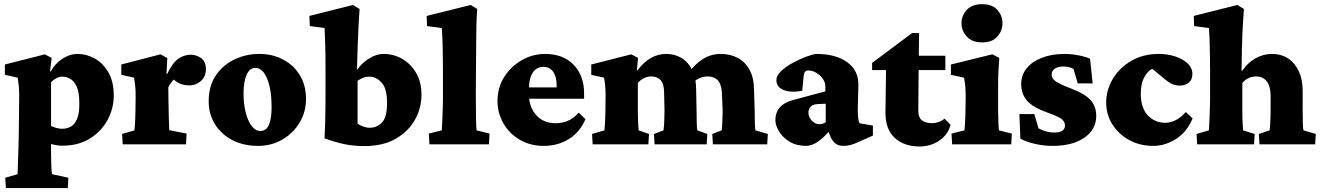

<svg xmlns="http://www.w3.org/2000/svg" viewBox="-20 -708 6481 942"><path d="M8.8 214.8 5.9 164.1 66.4 146.5Q66.4 137.7 67.4 112.8Q68.4 87.9 69.3 55.2Q70.3 22.5 71.3 -10.7Q72.3 -43.9 72.3 -67.4L74.2 -232.4Q74.2 -260.7 72.8 -279.3Q71.3 -297.9 66.4 -327.1L3.9 -340.8V-391.6L200.2 -441.4L233.4 -423.8L225.6 -358.4L228.5 -356.4Q249 -395.5 285.6 -419.4Q322.3 -443.4 361.3 -443.4Q404.3 -443.4 444.8 -420.9Q485.4 -398.4 511.7 -353Q538.1 -307.6 538.1 -239.3Q538.1 -176.8 508.3 -120.6Q478.5 -64.5 421.9 -28.8Q365.2 6.8 285.2 6.8Q273.4 6.8 260.3 4.9Q247.1 2.9 230.5 -1V52.7Q230.5 82 231.9 110.4Q233.4 138.7 235.4 146.5L315.4 164.1L312.5 214.8ZM285.2 -76.2Q308.6 -76.2 327.6 -86.9Q346.7 -97.7 358.4 -125.5Q370.1 -153.3 369.1 -202.1Q369.1 -255.9 356 -283.7Q342.8 -311.5 323.7 -321.8Q304.7 -332 286.1 -332Q271.5 -332 256.3 -324.2Q241.2 -316.4 230.5 -304.7V-89.8Q243.2 -84 257.3 -80.1Q271.5 -76.2 285.2 -76.2Z M582 0 579.1 -50.8 639.6 -68.4Q640.6 -73.2 641.6 -90.3Q642.6 -107.4 643.6 -127.9Q644.5 -148.4 644.5 -163.1L645.5 -235.4Q645.5 -261.7 644 -279.3Q642.6 -296.9 637.7 -327.1L575.2 -340.8V-391.6L767.6 -441.4L800.8 -422.9L796.9 -345.7L799.8 -344.7Q826.2 -399.4 854.5 -419.4Q882.8 -439.5 916 -439.5Q944.3 -439.5 967.3 -422.4Q990.2 -405.3 990.2 -368.2Q990.2 -332 965.8 -310.5Q941.4 -289.1 910.2 -289.1Q882.8 -289.1 862.3 -297.9Q841.8 -306.6 815.4 -334L850.6 -333Q835.9 -323.2 824.7 -309.1Q813.5 -294.9 805.7 -280.3L806.6 -210Q807.6 -168 808.1 -137.2Q808.6 -106.4 809.6 -89.4Q810.5 -72.3 810.5 -69.3L895.5 -52.7L892.6 0Z M1246.1 7.8Q1175.8 7.8 1121.1 -20Q1066.4 -47.9 1035.2 -97.7Q1003.9 -147.5 1003.9 -210.9Q1003.9 -287.1 1039.6 -338.9Q1075.2 -390.6 1131.8 -417Q1188.5 -443.4 1251 -443.4Q1318.4 -443.4 1370.6 -415Q1422.9 -386.7 1452.1 -337.4Q1481.4 -288.1 1481.4 -223.6Q1481.4 -158.2 1449.7 -106Q1418 -53.7 1364.7 -22.9Q1311.5 7.8 1246.1 7.8ZM1256.8 -65.4Q1276.4 -65.4 1288.6 -78.6Q1300.8 -91.8 1306.6 -118.7Q1312.5 -145.5 1312.5 -184.6Q1312.5 -269.5 1290.5 -322.3Q1268.6 -375 1232.4 -375Q1205.1 -375 1189.9 -341.3Q1174.8 -307.6 1174.8 -248Q1174.8 -197.3 1185.5 -155.8Q1196.3 -114.3 1214.8 -89.8Q1233.4 -65.4 1256.8 -65.4Z M1572.3 -29.3Q1574.2 -60.5 1575.2 -100.1Q1576.2 -139.6 1576.7 -182.1Q1577.1 -224.6 1577.1 -264.6V-351.6Q1577.1 -404.3 1576.7 -440.4Q1576.2 -476.6 1575.2 -501Q1574.2 -525.4 1573.7 -542Q1573.2 -558.6 1572.3 -570.3L1500 -580.1L1498 -629.9L1711.9 -683.6L1744.1 -664.1Q1741.2 -624 1739.3 -585Q1737.3 -545.9 1735.4 -495.6Q1733.4 -445.3 1731.4 -369.1L1734.4 -368.2Q1752.9 -396.5 1789.1 -419.9Q1825.2 -443.4 1862.3 -443.4Q1911.1 -443.4 1953.1 -419.4Q1995.1 -395.5 2021.5 -350.6Q2047.9 -305.7 2047.9 -243.2Q2047.9 -177.7 2015.6 -120.1Q1983.4 -62.5 1920.9 -26.9Q1858.4 8.8 1766.6 8.8Q1716.8 8.8 1670.9 -0.5Q1625 -9.8 1572.3 -29.3ZM1793 -81.1Q1830.1 -81.1 1855 -107.9Q1879.9 -134.8 1878.9 -208Q1877.9 -276.4 1851.1 -304.2Q1824.2 -332 1792 -332Q1774.4 -332 1759.8 -325.7Q1745.1 -319.3 1734.4 -311.5V-101.6Q1746.1 -92.8 1762.7 -86.9Q1779.3 -81.1 1793 -81.1Z M2086.9 0 2084 -52.7 2147.5 -68.4Q2148.4 -83 2149.9 -113.3Q2151.4 -143.6 2152.3 -175.8Q2153.3 -208 2153.3 -226.6V-351.6Q2153.3 -383.8 2152.8 -413.6Q2152.3 -443.4 2151.9 -471.2Q2151.4 -499 2150.4 -523.9Q2149.4 -548.8 2147.5 -570.3L2075.2 -580.1L2073.2 -629.9L2289.1 -683.6L2321.3 -664.1Q2318.4 -624 2317.4 -586.4Q2316.4 -548.8 2316.4 -501Q2316.4 -453.1 2315.4 -381.8L2314.5 -248Q2314.5 -172.9 2315.4 -126.5Q2316.4 -80.1 2318.4 -68.4L2381.8 -52.7L2378.9 0Z M2648.4 7.8Q2581.1 7.8 2529.8 -22.5Q2478.5 -52.7 2449.7 -103Q2420.9 -153.3 2420.9 -211.9Q2420.9 -279.3 2454.1 -331.1Q2487.3 -382.8 2540.5 -413.1Q2593.8 -443.4 2654.3 -443.4Q2743.2 -443.4 2794.4 -390.1Q2845.7 -336.9 2845.7 -251V-223.6H2562.5V-279.3H2729.5L2710.9 -249V-291Q2710.9 -331.1 2694.3 -355.5Q2677.7 -379.9 2646.5 -379.9Q2625 -379.9 2608.9 -368.2Q2592.8 -356.4 2584 -332Q2575.2 -307.6 2575.2 -269.5V-244.1Q2575.2 -183.6 2610.4 -143.6Q2645.5 -103.5 2706.1 -103.5Q2739.3 -103.5 2767.1 -115.7Q2794.9 -127.9 2819.3 -155.3L2852.5 -123Q2825.2 -59.6 2771 -25.9Q2716.8 7.8 2648.4 7.8Z M2887.7 0 2884.8 -50.8 2945.3 -68.4Q2946.3 -73.2 2947.3 -89.8Q2948.2 -106.4 2949.2 -127Q2950.2 -147.5 2950.2 -163.1L2951.2 -235.4Q2951.2 -252.9 2950.7 -265.6Q2950.2 -278.3 2948.7 -292.5Q2947.3 -306.6 2943.4 -327.1L2880.9 -340.8V-391.6L3077.1 -441.4L3110.4 -423.8L3104.5 -363.3L3107.4 -362.3Q3138.7 -404.3 3173.8 -423.8Q3209 -443.4 3248 -443.4Q3289.1 -443.4 3322.3 -424.3Q3355.5 -405.3 3375.5 -365.7Q3395.5 -326.2 3395.5 -265.6L3397.5 -165Q3397.5 -134.8 3398.4 -105Q3399.4 -75.2 3401.4 -68.4L3450.2 -50.8L3447.3 0H3191.4L3188.5 -50.8L3235.4 -68.4Q3237.3 -81.1 3238.3 -99.6Q3239.3 -118.2 3239.7 -137.7Q3240.2 -157.2 3240.2 -168.9L3238.3 -251Q3238.3 -281.2 3230.5 -299.3Q3222.7 -317.4 3208 -325.2Q3193.4 -333 3172.9 -333Q3156.2 -333 3138.2 -323.7Q3120.1 -314.5 3109.4 -300.8V-159.2Q3109.4 -134.8 3110.8 -105.5Q3112.3 -76.2 3113.3 -68.4L3164.1 -50.8L3161.1 0ZM3477.5 0 3474.6 -50.8 3520.5 -68.4Q3522.5 -81.1 3523.4 -100.1Q3524.4 -119.1 3524.9 -138.7Q3525.4 -158.2 3525.4 -168.9L3522.5 -235.4Q3522.5 -271.5 3514.2 -293Q3505.9 -314.5 3489.7 -323.7Q3473.6 -333 3451.2 -333Q3433.6 -333 3415 -325.7Q3396.5 -318.4 3386.7 -307.6L3350.6 -340.8Q3386.7 -391.6 3427.2 -417.5Q3467.8 -443.4 3515.6 -443.4Q3563.5 -443.4 3600.6 -423.3Q3637.7 -403.3 3658.7 -363.3Q3679.7 -323.2 3679.7 -262.7L3682.6 -165Q3682.6 -134.8 3683.6 -105Q3684.6 -75.2 3686.5 -68.4L3747.1 -50.8L3744.1 0Z M3935.5 7.8Q3887.7 7.8 3853.5 -13.2Q3819.3 -34.2 3801.8 -64Q3784.2 -93.8 3784.2 -118.2Q3784.2 -156.2 3806.2 -181.2Q3828.1 -206.1 3873 -217.8L4029.3 -259.8V-284.2Q4029.3 -303.7 4017.1 -321.3Q4004.9 -338.9 3985.4 -350.6Q3965.8 -362.3 3945.3 -362.3Q3934.6 -362.3 3929.7 -356Q3924.8 -349.6 3922.9 -335L3916 -262.7Q3859.4 -252 3824.2 -266.6Q3789.1 -281.2 3789.1 -315.4Q3789.1 -336.9 3812 -358.9Q3835 -380.9 3868.2 -398.9Q3901.4 -417 3933.6 -429.2Q3965.8 -441.4 3985.4 -443.4Q4081.1 -443.4 4136.7 -402.8Q4192.4 -362.3 4191.4 -292L4188.5 -173.8Q4188.5 -140.6 4190.4 -127Q4192.4 -113.3 4197.3 -103.5L4262.7 -91.8V-43L4188.5 -9.8Q4169.9 -1 4152.3 3.4Q4134.8 7.8 4118.2 7.8Q4074.2 7.8 4055.7 -35.2L4034.2 -84L4058.6 -78.1Q4029.3 -39.1 3996.6 -15.6Q3963.9 7.8 3935.5 7.8ZM4000 -98.6Q4007.8 -98.6 4016.1 -101.1Q4024.4 -103.5 4031.2 -108.4V-199.2L3992.2 -197.3Q3967.8 -196.3 3957 -184.6Q3946.3 -172.9 3946.3 -155.3Q3946.3 -133.8 3962.9 -116.2Q3979.5 -98.6 4000 -98.6Z M4643.6 -95.7Q4630.9 -46.9 4588.4 -18.1Q4545.9 10.7 4490.2 10.7Q4417 10.7 4370.6 -30.8Q4324.2 -72.3 4324.2 -155.3L4327.1 -364.3H4258.8V-399.4L4455.1 -545.9H4489.3L4487.3 -391.6L4485.4 -165Q4485.4 -130.9 4503.9 -117.2Q4522.5 -103.5 4553.7 -103.5Q4568.4 -103.5 4585 -109.4Q4601.6 -115.2 4614.3 -126ZM4440.4 -364.3V-434.6H4618.2V-364.3Z M4651.4 0 4648.4 -52.7 4711.9 -68.4Q4712.9 -73.2 4713.9 -89.8Q4714.8 -106.4 4715.8 -127Q4716.8 -147.5 4716.8 -163.1L4717.8 -235.4Q4717.8 -262.7 4716.3 -280.3Q4714.8 -297.9 4710 -327.1L4645.5 -340.8V-391.6L4848.6 -441.4L4882.8 -423.8Q4879.9 -390.6 4878.4 -357.4Q4877 -324.2 4877 -284.2V-159.2Q4877 -134.8 4878.4 -105.5Q4879.9 -76.2 4880.9 -68.4L4944.3 -52.7L4941.4 0ZM4798.8 -500Q4749 -500 4723.1 -528.8Q4697.3 -557.6 4697.3 -593.8Q4697.3 -630.9 4723.1 -659.2Q4749 -687.5 4798.8 -687.5Q4848.6 -687.5 4873.5 -659.2Q4898.4 -630.9 4898.4 -593.8Q4898.4 -557.6 4873.5 -528.8Q4848.6 -500 4798.8 -500Z M5144.5 7.8Q5100.6 7.8 5058.1 -2Q5015.6 -11.7 4986.3 -27.3L4981.4 -148.4H5054.7L5075.2 -78.1Q5115.2 -57.6 5152.3 -57.6Q5179.7 -57.6 5192.4 -66.9Q5205.1 -76.2 5205.1 -91.8Q5205.1 -111.3 5188.5 -124Q5171.9 -136.7 5120.1 -155.3Q5047.9 -180.7 5019 -213.9Q4990.2 -247.1 4990.2 -295.9Q4990.2 -339.8 5017.1 -373Q5043.9 -406.2 5092.3 -424.8Q5140.6 -443.4 5203.1 -443.4Q5237.3 -443.4 5272 -436.5Q5306.6 -429.7 5328.1 -419.9L5340.8 -298.8H5267.6L5247.1 -369.1Q5237.3 -376 5222.7 -378.9Q5208 -381.8 5197.3 -381.8Q5171.9 -381.8 5155.8 -371.6Q5139.6 -361.3 5139.6 -341.8Q5139.6 -322.3 5160.6 -308.1Q5181.6 -293.9 5238.3 -272.5Q5302.7 -248 5330.6 -216.8Q5358.4 -185.5 5358.4 -139.6Q5358.4 -72.3 5299.8 -32.2Q5241.2 7.8 5144.5 7.8Z M5638.7 7.8Q5573.2 7.8 5521 -20.5Q5468.8 -48.8 5438 -97.2Q5407.2 -145.5 5407.2 -205.1Q5407.2 -266.6 5439.9 -321.3Q5472.7 -376 5530.8 -409.7Q5588.9 -443.4 5665 -443.4Q5708 -443.4 5745.6 -431.2Q5783.2 -418.9 5806.6 -397Q5830.1 -375 5830.1 -344.7Q5830.1 -316.4 5811.5 -302.2Q5793 -288.1 5770.5 -288.1Q5749 -288.1 5732.9 -294.9Q5716.8 -301.8 5697.3 -317.4L5612.3 -387.7L5671.9 -376Q5649.4 -380.9 5627.4 -367.2Q5605.5 -353.5 5591.3 -323.7Q5577.1 -293.9 5577.1 -249Q5577.1 -177.7 5611.8 -141.6Q5646.5 -105.5 5697.3 -105.5Q5718.8 -105.5 5744.6 -116.7Q5770.5 -127.9 5797.9 -158.2L5831.1 -127Q5803.7 -60.5 5750 -26.4Q5696.3 7.8 5638.7 7.8Z M5853.5 0 5850.6 -50.8 5911.1 -68.4Q5912.1 -83 5913.6 -113.3Q5915 -143.6 5916 -175.8Q5917 -208 5917 -226.6V-351.6Q5917 -385.7 5916.5 -416Q5916 -446.3 5915.5 -473.6Q5915 -501 5914.1 -525.4Q5913.1 -549.8 5911.1 -570.3L5838.9 -580.1L5836.9 -629.9L6050.8 -683.6L6083 -664.1Q6081.1 -634.8 6079.1 -607.4Q6077.1 -580.1 6075.7 -547.4Q6074.2 -514.6 6073.2 -470.2Q6072.3 -425.8 6071.3 -361.3L6074.2 -360.4Q6102.5 -401.4 6140.6 -422.4Q6178.7 -443.4 6220.7 -443.4Q6265.6 -443.4 6299.3 -421.4Q6333 -399.4 6352.1 -358.9Q6371.1 -318.4 6371.1 -263.7V-165Q6371.1 -133.8 6372.1 -104.5Q6373 -75.2 6375 -68.4L6435.5 -50.8L6432.6 0H6159.2L6156.2 -50.8L6209 -68.4Q6210.9 -81.1 6211.9 -99.6Q6212.9 -118.2 6213.4 -137.7Q6213.9 -157.2 6213.9 -168.9V-236.3Q6213.9 -270.5 6204.6 -292Q6195.3 -313.5 6179.7 -323.2Q6164.1 -333 6142.6 -333Q6124 -333 6106.4 -325.2Q6088.9 -317.4 6075.2 -300.8V-159.2Q6075.2 -128.9 6076.7 -102.5Q6078.1 -76.2 6079.1 -68.4L6135.7 -50.8L6132.8 0Z"/></svg>

Font: Crimson Pro Black
Style: Regular
Weight: 900
Designer: Jacques Le Bailly
Foundry: Baron von Fonthausen
Version: Version 1.003